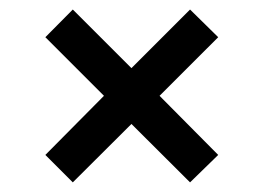

<svg xmlns="http://www.w3.org/2000/svg" viewBox="-20 -478 552 403"><path d="M198.2 -276.9 75.2 -399.9 132.8 -458 255.9 -335 378.9 -458 438 -399.9 314.9 -276.9 438 -152.8 378.9 -95.2 255.9 -217.8 132.8 -95.2 75.2 -152.8Z"/></svg>

Font: D-DIN-PRO Medium
Style: Regular
Weight: 500
Designer: datto
Foundry: CyberFei
Version: Version 1.000;hotconv 1.0.109;makeotfexe 2.5.65596